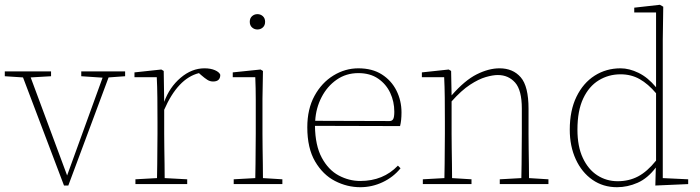

<svg xmlns="http://www.w3.org/2000/svg" viewBox="-30 -768 2920 801"><path d="M309 -450V-470H492V-450L423 -445L255 6H237L66 -445L-10 -450V-470H183V-450L98 -445L250 -36L398 -444Z M535 0V-20L625 -25Q626 -51 626 -84.5Q626 -118 626.5 -151Q627 -184 627 -210V-259Q627 -312 626.5 -360Q626 -408 624 -446H531V-466L643 -478L653 -472L655 -343Q677 -404 723.5 -443.5Q770 -483 823 -483Q849 -483 867 -475Q885 -467 889 -456Q889 -428 859 -428Q846 -428 835 -435Q824 -442 809 -455L800 -463Q712 -441 655 -310V-210Q655 -184 655.5 -150.5Q656 -117 656.5 -84Q657 -51 657 -25L751 -20V0Z M945 0V-20L1035 -25Q1036 -51 1036 -84.5Q1036 -118 1036.5 -151Q1037 -184 1037 -210V-259Q1037 -306 1037 -353Q1037 -400 1035 -446H941V-466L1057 -478L1067 -472L1065 -356V-210Q1065 -184 1065.5 -150.5Q1066 -117 1066.5 -84Q1067 -51 1067 -25L1148 -20V0ZM1044 -645Q1031 -645 1021.5 -653.5Q1012 -662 1012 -677Q1012 -692 1021.5 -700.5Q1031 -709 1044 -709Q1057 -709 1066.5 -700.5Q1076 -692 1076 -677Q1076 -662 1066.5 -653.5Q1057 -645 1044 -645Z M1465 -463Q1414 -463 1374.5 -435.5Q1335 -408 1311.5 -362.5Q1288 -317 1285 -264L1595 -263Q1606 -263 1610.5 -271.5Q1615 -280 1615 -302Q1615 -344 1598 -380.5Q1581 -417 1547.5 -440Q1514 -463 1465 -463ZM1473 13Q1418 13 1367.5 -13Q1317 -39 1284.5 -94.5Q1252 -150 1252 -237Q1252 -313 1282 -368Q1312 -423 1361 -453Q1410 -483 1465 -483Q1523 -483 1563 -457.5Q1603 -432 1624 -390Q1645 -348 1645 -299Q1645 -265 1639 -242L1284 -243Q1285 -161 1312.5 -110Q1340 -59 1383 -36Q1426 -13 1473 -13Q1569 -13 1630 -77L1641 -66Q1611 -29 1566.5 -8Q1522 13 1473 13Z M1734 0V-20L1824 -25Q1825 -51 1825 -84.5Q1825 -118 1825.5 -151Q1826 -184 1826 -210V-259Q1826 -312 1825.5 -360Q1825 -408 1823 -446H1730V-466L1842 -478L1852 -472L1854 -370Q1909 -433 1959 -458Q2009 -483 2054 -483Q2110 -483 2142.5 -445.5Q2175 -408 2175 -314V-210Q2175 -183 2175.5 -149.5Q2176 -116 2176.5 -83.5Q2177 -51 2177 -25L2258 -20V0H2055V-20L2145 -25Q2146 -51 2146 -83.5Q2146 -116 2146.5 -149.5Q2147 -183 2147 -210V-315Q2147 -392 2119 -423.5Q2091 -455 2047 -455Q2026 -455 1996.5 -446.5Q1967 -438 1931 -414.5Q1895 -391 1854 -345V-210Q1854 -184 1854.5 -150.5Q1855 -117 1855.5 -84Q1856 -51 1856 -25L1937 -20V0Z M2379 -227Q2379 -157 2401.5 -109Q2424 -61 2462 -36.5Q2500 -12 2547 -12Q2594 -12 2632 -32Q2670 -52 2707 -98V-379Q2674 -418 2638.5 -438Q2603 -458 2559 -458Q2509 -458 2468 -433Q2427 -408 2403 -357Q2379 -306 2379 -227ZM2704 6 2706 -69Q2672 -24 2630 -5.5Q2588 13 2544 13Q2486 13 2441.5 -18Q2397 -49 2372 -103.5Q2347 -158 2347 -227Q2347 -307 2375 -364.5Q2403 -422 2451 -452.5Q2499 -483 2559 -483Q2595 -483 2634 -464Q2673 -445 2707 -404V-716H2616V-736L2723 -748L2737 -740L2735 -602V-25L2841 -20V0Z"/></svg>

Font: Source Serif Pro ExtraLight
Style: Regular
Weight: 200
Designer: Frank Grießhammer
Foundry: Adobe Systems Incorporated
Version: Version 3.001;hotconv 1.0.111;makeotfexe 2.5.65597